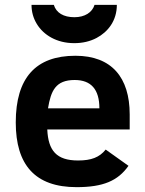

<svg xmlns="http://www.w3.org/2000/svg" viewBox="-20 -757 598 792"><path d="M291 -527C127 -527 45 -435.3 45 -252C45 -77.5 124 15 296 15C405 15 466.2 -10.8 510 -73L416 -140C390.1 -107.9 356.7 -95 302 -95C213.1 -95 178.9 -135.6 175 -223H515V-285C515 -437.4 440.6 -527 291 -527ZM390 -310H178C190 -382.1 208.9 -427 288 -427C356 -427 390 -388 390 -310ZM287 -686C242.1 -686 212 -704 202 -737H110C110 -708.3 117.3 -682 132 -658C159.8 -612.4 214.1 -579 286 -579C320.7 -579 351.5 -586.2 378.5 -600.5C425 -625.2 462 -671.2 462 -737H370C360.3 -705.3 329.3 -686 287 -686Z"/></svg>

Font: Fog Sans
Style: Bold
Weight: 700
Foundry: Intel Corporation
Version: Version 1.00